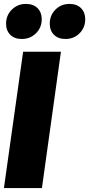

<svg xmlns="http://www.w3.org/2000/svg" viewBox="-21 -960 455 980"><path d="M290 -696 193 0H-1L97 -696ZM10 -839Q10 -882 39.5 -911Q69 -940 111 -940Q149 -940 170.5 -918.5Q192 -897 192 -862Q192 -819 162.5 -790Q133 -761 90 -761Q53 -761 31.5 -782.5Q10 -804 10 -839ZM233 -839Q233 -882 262 -911Q291 -940 334 -940Q371 -940 392.5 -918.5Q414 -897 414 -862Q414 -819 385 -790Q356 -761 313 -761Q276 -761 254.5 -782.5Q233 -804 233 -839Z"/></svg>

Font: Fira Sans Condensed Black
Style: Italic
Weight: 900
Width: 3
Italic angle: -8°
Designer: Carrois Corporate & Edenspiekermann AG
Foundry: Carrois Corporate GbR & Edenspiekermann AG
Version: Version 4.203